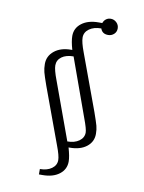

<svg xmlns="http://www.w3.org/2000/svg" viewBox="-85 -669 656 872"><g transform="rotate(10 243.0 -232.5)"><path d="M95.2 -355Q95.2 -391.6 124.5 -415.3Q153.8 -439 202.1 -439H207Q195.8 -477.5 195.8 -502Q195.8 -538.1 225.1 -560.5Q254.4 -583 303.2 -583H319.8Q323.7 -594.7 333 -601.8Q342.3 -608.9 355 -608.9Q370.1 -608.9 381.6 -597.9Q393.1 -586.9 393.1 -570.8Q393.1 -554.7 381.8 -544.4Q370.6 -534.2 355 -534.2Q327.6 -534.2 319.8 -558.1Q285.6 -558.1 264.4 -542.7Q243.2 -527.3 243.2 -502.9Q243.2 -481 259.8 -437L355 -178.2Q370.1 -135.3 374.5 -118.9Q378.9 -102.5 378.9 -82Q378.9 -45.4 349.9 -22.7Q320.8 0 272 0H267.1Q278.8 40 278.8 63Q278.8 99.1 249.8 121.6Q220.7 144 171.9 144H155.8V119.1Q189 119.1 210 104Q231 88.9 231 64.9Q231 44.9 213.9 0L119.1 -257.8Q104 -300.3 99.6 -317.4Q95.2 -334.5 95.2 -355ZM143.1 -356.9Q143.1 -335.9 160.2 -291L256.8 -25.9Q290 -25.9 311 -41Q332 -56.2 332 -80.1Q332 -96.2 314 -144L217.8 -411.1Q183.6 -411.1 163.3 -396.2Q143.1 -381.3 143.1 -356.9Z"/></g></svg>

Font: Dehuti
Style: Book
Weight: 400
Version: Version 1.2